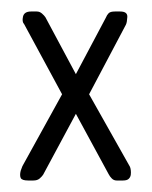

<svg xmlns="http://www.w3.org/2000/svg" viewBox="-20 -314 265 334"><path d="M194 0H183Q178 0 174.5 -3.5Q171 -7 169 -11L112 -116L55 -10Q53 -7 49 -3.5Q45 0 38 0H29Q18 0 16 -4.5Q14 -9 16 -17Q18 -23 19 -25L88 -150L22 -272Q18 -276 20 -285Q22 -294 34 -294H44Q49 -294 53 -290.5Q57 -287 59 -284L112 -185L164 -283Q166 -288 169 -291Q172 -294 180 -294H189Q202 -294 201.5 -284.5Q201 -275 199 -271L135 -150L206 -24Q207 -22 207.5 -18Q208 -14 207.5 -10Q207 -6 204 -3Q201 0 194 0Z"/></svg>

Font: Chathura
Style: Bold
Weight: 700
Designer: Appaji Ambarisha Darbha
Foundry: Aditya Fonts
Version: Version 1.002 2016